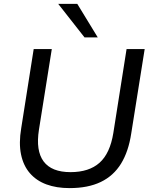

<svg xmlns="http://www.w3.org/2000/svg" viewBox="-20 -957 770 986"><path d="M337 9Q270 9 218.5 -10Q167 -29 133.5 -67.5Q100 -106 88 -164Q76 -222 89 -299L153 -705H246L180 -291Q163 -183 204 -128Q245 -73 342 -73Q437 -73 491 -121Q545 -169 562 -274L630 -705H723L654 -272Q640 -179 601.5 -116.5Q563 -54 497.5 -22.5Q432 9 337 9ZM414 -765 279 -937H377L482 -765Z"/></svg>

Font: Nunito Sans 12pt ExtraLight 12pt Medium
Style: Italic
Weight: 500
Italic angle: -9°
Version: Version 3.101;gftools[0.9.27]